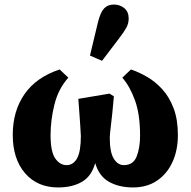

<svg xmlns="http://www.w3.org/2000/svg" viewBox="-20 -807 837 843"><path d="M235 16Q144 16 90 -46.5Q36 -109 36 -215Q36 -319 87.5 -393.5Q139 -468 242 -502L280 -466Q236 -417 219 -348Q202 -279 202 -214Q202 -141 222.5 -111.5Q243 -82 272 -82Q302 -82 318.5 -112Q335 -142 335 -210Q335 -221 332 -261.5Q329 -302 324 -373L461 -396L480 -384Q477 -346 473 -309Q469 -272 465.5 -243.5Q462 -215 462 -201Q462 -139 479.5 -110.5Q497 -82 524 -82Q565 -82 580 -120Q595 -158 595 -211Q595 -304 573 -365.5Q551 -427 517 -466L555 -502Q591 -490 627.5 -468.5Q664 -447 694 -413.5Q724 -380 742.5 -331Q761 -282 761 -214Q761 -147 737 -95Q713 -43 669 -13.5Q625 16 564 16Q503 16 459 -8.5Q415 -33 398 -91Q382 -33 339.5 -8.5Q297 16 235 16ZM375 -563 410 -709Q421 -753 437 -770Q453 -787 480 -787Q507 -787 526 -771Q545 -755 545 -726Q545 -704 534.5 -685Q524 -666 504 -640L428 -540Z"/></svg>

Font: Source Serif 4 Black
Style: Regular
Weight: 900
Designer: Frank Grießhammer
Foundry: Adobe
Version: Version 4.005;hotconv 1.1.0;makeotfexe 2.6.0